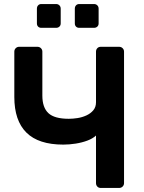

<svg xmlns="http://www.w3.org/2000/svg" viewBox="-20 -932 716 952"><path d="M480 0Q469 0 462.5 -7Q456 -14 456 -24V-260Q440 -245 413.5 -235Q387 -225 355.5 -220Q324 -215 294 -215Q171 -215 111 -274.5Q51 -334 51 -451V-676Q51 -686 58 -693Q65 -700 75 -700H165Q176 -700 183 -693Q190 -686 190 -676V-458Q190 -399 220 -371Q250 -343 321 -343Q341 -343 364 -346.5Q387 -350 408 -359.5Q429 -369 442.5 -385Q456 -401 456 -425V-676Q456 -686 462.5 -693Q469 -700 480 -700H570Q581 -700 588 -693Q595 -686 595 -676V-24Q595 -14 588 -7Q581 0 570 0ZM373 -794Q363 -794 357 -800Q351 -806 351 -816V-889Q351 -899 357 -905.5Q363 -912 373 -912H446Q456 -912 462.5 -905.5Q469 -899 469 -889V-816Q469 -806 462.5 -800Q456 -794 446 -794ZM185 -794Q175 -794 169 -800Q163 -806 163 -816V-889Q163 -899 169 -905.5Q175 -912 185 -912H258Q268 -912 274.5 -905.5Q281 -899 281 -889V-816Q281 -806 274.5 -800Q268 -794 258 -794Z"/></svg>

Font: Rubik Light Medium
Style: Regular
Weight: 500
Version: Version 2.104